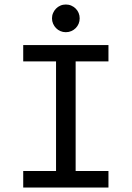

<svg xmlns="http://www.w3.org/2000/svg" viewBox="-20 -840 590 860"><path d="M231 -564.9V-74.2H84V0H465.8V-74.2H318.8V-564.9H465.8V-638.2H84V-564.9ZM212.9 -757.8C212.9 -749.3 214.5 -741.4 217.8 -733.9C221 -726.4 225.4 -719.8 231 -714.1C236.5 -708.4 243 -703.9 250.5 -700.7C258 -697.4 266.1 -695.8 274.9 -695.8C283.7 -695.8 291.8 -697.4 299.3 -700.7C306.8 -703.9 313.4 -708.4 319.1 -714.1C324.8 -719.8 329.2 -726.4 332.3 -733.9C335.4 -741.4 336.9 -749.3 336.9 -757.8C336.9 -766.3 335.4 -774.3 332.3 -781.7C329.2 -789.2 324.8 -795.8 319.1 -801.5C313.4 -807.2 306.8 -811.7 299.3 -814.9C291.8 -818.2 283.7 -819.8 274.9 -819.8C266.1 -819.8 258 -818.2 250.5 -814.9C243 -811.7 236.5 -807.2 231 -801.5C225.4 -795.8 221 -789.2 217.8 -781.7C214.5 -774.3 212.9 -766.3 212.9 -757.8ZM0 -638.2Z"/></svg>

Font: CodeNewRoman Nerd Font Mono
Style: Regular
Weight: 400
Monospace: yes
Designer: Sam Radian
Foundry: Code New Roman
Version: Version 2.00 November 29, 2014;Nerd Fonts 3.2.1